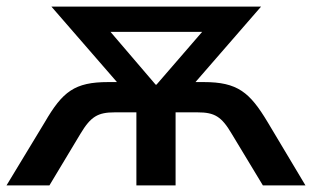

<svg xmlns="http://www.w3.org/2000/svg" viewBox="-29 -559 941 579"><path d="M120.1 0 213.4 -155.3C244.6 -207.5 266.1 -220.2 316.9 -220.2H382.3V0H500.5V-220.2H566.9C618.2 -220.2 639.2 -207.5 669.9 -155.3L763.7 0H892.1L778.3 -190.4C724.1 -280.8 687.5 -311.5 585.4 -311.5H560.5L758.3 -539.1H126L323.7 -311.5H297.4C195.8 -311.5 159.7 -282.7 106 -190.4L-9.3 0ZM304.2 -462.9H580.6L442.9 -303.7H440.4Z"/></svg>

Font: Winston Medium
Style: Regular
Weight: 500
Designer: Vernon Adams, Kim Jin-seong, David Berlow, Cristiano Sobral
Foundry: The Winston Project Authors
Version: Version 3.004